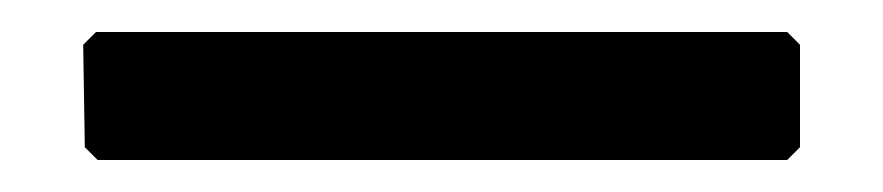

<svg xmlns="http://www.w3.org/2000/svg" viewBox="-20 -20 552 120"><path d="M41 80 33 72 32 8 40 0H472L480 8V72L472 80Z"/></svg>

Font: Hasubi Mono
Style: Regular
Weight: 400
Designer: Eli Heuer
Foundry: Eli Heuer
Version: Version 1.000